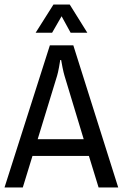

<svg xmlns="http://www.w3.org/2000/svg" viewBox="-21 -831 544 851"><path d="M292 -686 252 -759 210 -686H137L216 -811H288L366 -686ZM416 0 373 -140H123L80 0H-1L200 -630H304L503 0ZM232 -495 146 -214H350L265 -495Q261 -508 256 -532.5Q251 -557 250 -565H246Q245 -557 240.5 -532.5Q236 -508 232 -495Z"/></svg>

Font: Pragati Narrow
Style: Regular
Weight: 400
Designer: Hector Gatti, Marcela Romero, Pablo Cosgaya and Nicolas Silva
Foundry: Omnibus-Type
Version: Version 1.010; ttfautohint (v1.3)